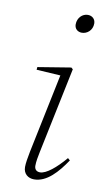

<svg xmlns="http://www.w3.org/2000/svg" viewBox="-81 -718 433 772"><g transform="rotate(10 135.5 -332.5)"><path d="M71 -31C71 -3 91 12 115 12C167 12 209 -36 244 -88L235 -96C198 -52 159 -20 134 -20C119 -20 111 -29 111 -43C111 -60 115 -81 119 -100L192 -451L185 -457L50 -435L49 -424L147 -418L80 -95C75 -70 71 -46 71 -31ZM202 -602C223 -602 245 -619 245 -647C245 -665 232 -677 214 -677C192 -677 172 -658 172 -631C172 -613 185 -602 202 -602Z"/></g></svg>

Font: Source Serif 4 Display Light
Style: Italic
Weight: 300
Italic angle: -12°
Designer: Frank Grießhammer
Foundry: Adobe Systems Incorporated
Version: Version 4.004;hotconv 1.0.117;makeotfexe 2.5.65602